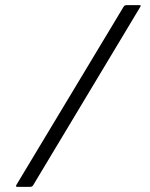

<svg xmlns="http://www.w3.org/2000/svg" viewBox="-20 -727 584 747"><path d="M110 -8Q108 -4 105 -2Q102 0 97 0H46Q43 0 42.5 -2.5Q42 -5 44 -8L461 -701Q464 -705 466.5 -706Q469 -707 472 -707H522Q527 -707 527.5 -705Q528 -703 522 -694Z"/></svg>

Font: Glory Thin
Style: Regular
Weight: 400
Version: Version 1.011